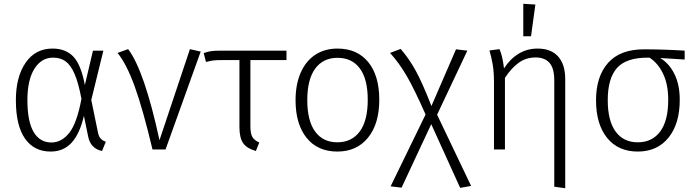

<svg xmlns="http://www.w3.org/2000/svg" viewBox="-20 -791 3687 1016"><path d="M429 -341 472 -523H527L463 -262L498 -92Q502 -70 512 -58.5Q522 -47 540 -41L520 8Q458 -5 446 -71L424 -178Q402 -83 359 -36Q316 11 248 11Q160 11 112 -58Q64 -127 64 -261Q64 -384 115.5 -459Q167 -534 258 -534Q328 -534 368.5 -491Q409 -448 429 -341ZM125 -261Q125 -148 158 -92.5Q191 -37 252 -37Q306 -37 346.5 -88Q387 -139 411 -268Q395 -353 374.5 -400Q354 -447 327 -466.5Q300 -486 261 -486Q199 -486 162 -427Q125 -368 125 -261Z M824 -49 985 -531 1042 -518 856 0H787Q736 -214 693 -333Q650 -452 602 -511L658 -531Q744 -418 824 -49Z M1305 -473V-124Q1305 -84 1315.5 -66Q1326 -48 1352 -37L1334 8Q1285 -6 1266 -34.5Q1247 -63 1247 -119V-473H1155Q1124 -473 1108 -471Q1092 -469 1070 -463L1058 -510Q1080 -518 1098.5 -520.5Q1117 -523 1149 -523H1496V-473Z M1987 -263Q1987 -136 1927.5 -62.5Q1868 11 1765 11Q1661 11 1602.5 -61.5Q1544 -134 1544 -261Q1544 -344 1571 -406Q1598 -468 1648 -501Q1698 -534 1766 -534Q1870 -534 1928.5 -462.5Q1987 -391 1987 -263ZM1606 -261Q1606 -152 1647.5 -95Q1689 -38 1765 -38Q1841 -38 1883.5 -95Q1926 -152 1926 -263Q1926 -372 1884.5 -428.5Q1843 -485 1766 -485Q1690 -485 1648 -428Q1606 -371 1606 -261Z M2473 193 2415 203 2262 -134 2105 202 2047 195 2232 -185Q2172 -321 2132 -389.5Q2092 -458 2044 -511L2100 -532Q2144 -482 2179.5 -417.5Q2215 -353 2263 -230L2393 -530L2453 -523L2293 -184Z M2971 -372V205L2913 197V-366Q2913 -429 2888 -458Q2863 -487 2814 -487Q2764 -487 2725 -459Q2686 -431 2652 -379V0H2594V-355Q2594 -409 2587.5 -448Q2581 -487 2570 -524L2623 -531Q2639 -497 2647 -429Q2679 -479 2724 -506.5Q2769 -534 2825 -534Q2896 -534 2933.5 -492Q2971 -450 2971 -372ZM2813 -767 2790 -599H2749V-771Z M3603 -476 3473 -484Q3520 -457 3548.5 -400Q3577 -343 3577 -263Q3577 -136 3517.5 -62.5Q3458 11 3355 11Q3251 11 3192.5 -61.5Q3134 -134 3134 -261Q3134 -386 3197.5 -458Q3261 -530 3388 -530Q3489 -530 3603 -523ZM3417 -486H3412Q3295 -487 3245.5 -432Q3196 -377 3196 -261Q3196 -152 3237.5 -95Q3279 -38 3355 -38Q3431 -38 3473.5 -95Q3516 -152 3516 -263Q3516 -344 3489 -400.5Q3462 -457 3417 -486Z"/></svg>

Font: Fira Sans Light
Style: Regular
Weight: 300
Designer: bBox Type GmbH & Carrois Corporate GbR & Edenspiekermann AG
Foundry: bBox Type GmbH & Carrois Corporate GbR & Edenspiekermann AG
Version: Version 4.301